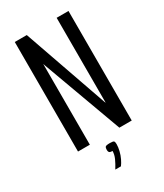

<svg xmlns="http://www.w3.org/2000/svg" viewBox="-197 -697 802 941"><g transform="rotate(-30 204.0 -226.0)"><path d="M52 0V-620H120L286 -146L288 -141L289 -140V-620H356V0H286L122 -448L120 -455H119V0ZM166 168Q181 144 190.5 123Q200 102 200 82Q185 82 181.5 77Q178 72 178 64Q178 52 182 47Q186 42 208 42Q227 42 230.5 46.5Q234 51 234 63Q234 80 229 100.5Q224 121 215.5 138.5Q207 156 198 168Z"/></g></svg>

Font: Smooch Sans Thin Medium
Style: Regular
Weight: 500
Version: Version 1.010